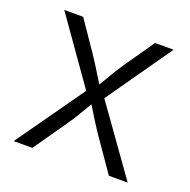

<svg xmlns="http://www.w3.org/2000/svg" viewBox="-102 -641 732 741"><g transform="rotate(20 263.5 -271.0)"><path d="M29.3 0 243.7 -303.2V-252.9L39.6 -542.5H117.2L200.2 -421.4Q223.6 -386.2 242.9 -354.2Q262.2 -322.3 282.2 -292H248Q268.6 -322.3 286.6 -354.2Q304.7 -386.2 328.6 -421.4L412.6 -542.5H488.8L284.2 -250.5V-299.3L497.6 0H420.4L323.2 -140.1Q300.8 -173.8 282.7 -203.9Q264.6 -233.9 245.6 -262.7H279.8Q260.7 -233.9 243.7 -203.9Q226.6 -173.8 203.6 -140.1L106 0Z"/></g></svg>

Font: Inter 16pt Light
Style: Regular
Weight: 300
Version: Version 4.001;git-66647c0bb